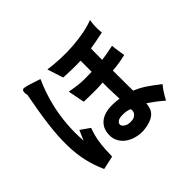

<svg xmlns="http://www.w3.org/2000/svg" viewBox="-167 -989 1334 1334"><g transform="rotate(-45 500.0 -321.5)"><path d="M606 -87Q586 -95 571 -97Q556 -99 538 -99Q506 -99 491.5 -88.5Q477 -78 477 -64Q477 -50 495.5 -37Q514 -24 542 -24Q569 -24 583 -32.5Q597 -41 602.5 -51.5Q608 -62 608 -72.5Q608 -83 606 -87ZM708 -364 709 -166Q732 -156 750.5 -146.5Q769 -137 788.5 -124.5Q808 -112 831 -95Q854 -78 886 -53Q872 -38 854 -10.5Q836 17 822 45Q807 32 794 21.5Q781 11 768.5 1.5Q756 -8 742.5 -17.5Q729 -27 712 -39Q710 -18 704 2Q698 22 682 38.5Q666 55 636.5 66.5Q607 78 558 82Q518 82 484 71.5Q450 61 425.5 42Q401 23 387 -4Q373 -31 373 -63Q374 -109 393.5 -138Q413 -167 444.5 -181.5Q476 -196 517 -198Q558 -200 603 -193Q600 -252 599 -296Q598 -340 599 -356Q584 -354 562.5 -353Q541 -352 516.5 -352Q492 -352 465 -352.5Q438 -353 412 -354L388 -477Q471 -461 523.5 -461Q576 -461 598 -462V-571Q584 -570 561.5 -570Q539 -570 514.5 -570.5Q490 -571 467 -572Q444 -573 430 -574L392 -691Q450 -683 512 -680.5Q574 -678 634 -682.5Q694 -687 748 -697.5Q802 -708 844 -725Q839 -693 838 -665Q837 -637 841 -605Q803 -597 770.5 -591Q738 -585 709 -580L708 -469Q735 -472 761.5 -477Q788 -482 826 -490Q827 -479 828.5 -464Q830 -449 832.5 -434Q835 -419 837 -405.5Q839 -392 840 -385Q807 -377 778 -372Q749 -367 708 -364ZM311 -678Q293 -639 274.5 -586.5Q256 -534 241.5 -469Q227 -404 220.5 -327Q214 -250 220 -163Q225 -174 232 -191.5Q239 -209 252 -237L320 -189Q300 -138 291.5 -80.5Q283 -23 282 55L182 77Q151 9 134.5 -63Q118 -135 116.5 -222Q115 -309 128.5 -417Q142 -525 169 -665Q163 -686 167 -701Q171 -716 186 -715Q203 -713 233 -703.5Q263 -694 311 -678Z"/></g></svg>

Font: D2Coding
Style: Bold
Weight: 700
Monospace: yes
Designer: Yong-Rak Park; Jeong-Hwan Yoon; Sang-Min Lee;
Foundry: NHN Corporation
Version: Version 1.3.2; Build 20180524